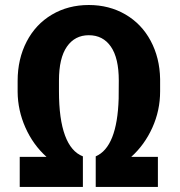

<svg xmlns="http://www.w3.org/2000/svg" viewBox="-20 -740 712 760"><path d="M358.9 -121.1Q443.8 -157.7 449.7 -349.6L450.2 -420.9Q450.2 -510.3 418.9 -555.4Q387.7 -600.6 331.5 -600.6Q276.4 -600.6 244.9 -555.4Q213.4 -510.3 213.4 -420.9V-378.4Q213.4 -268.6 237.3 -203.9Q261.2 -139.2 308.1 -121.1V0H58.1V-119.1H164.1Q110.8 -167 80.6 -235.1Q50.3 -303.2 49.8 -376.5V-419.9Q49.8 -506.3 85.4 -575.2Q121.1 -644 185.5 -682.1Q250 -720.2 331.5 -720.2Q412.1 -720.2 476.3 -682.9Q540.5 -645.5 576.4 -578.4Q612.3 -511.2 613.8 -427.2V-378.4Q613.8 -302.7 583 -234.6Q552.2 -166.5 499.5 -119.1H605V0H358.9Z"/></svg>

Font: Vazir FD-UI
Style: Bold-FD-UI
Weight: 700
Designer: Saber Rastikerdar
Foundry: Saber Rastikerdar
Version: Version 30.0.0